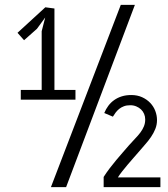

<svg xmlns="http://www.w3.org/2000/svg" viewBox="-20 -770 690 790"><path d="M252 0H189.5L477 -750H535ZM65.5 -360V-400H151.5V-641.5L166 -698L132 -651.5L79 -604.5L52 -635L166.5 -740L204 -735V-400H290.5V-360ZM406.5 0V-42Q418 -60 431.5 -77.8Q445 -95.5 459 -112.2Q473 -129 486.2 -144Q499.5 -159 510.5 -172Q523.5 -187 535.8 -199.5Q548 -212 557.2 -224.2Q566.5 -236.5 572 -249.8Q577.5 -263 577.5 -278.5Q577.5 -290.5 573 -301.2Q568.5 -312 560.2 -319.8Q552 -327.5 540.8 -332.2Q529.5 -337 516 -337Q501 -337 489.8 -332.8Q478.5 -328.5 470.2 -321.8Q462 -315 455.8 -306.8Q449.5 -298.5 444.5 -290L409 -305Q415.5 -321 425.8 -334.8Q436 -348.5 449.8 -358.2Q463.5 -368 481 -373.5Q498.5 -379 520 -379Q545 -379 564.8 -370Q584.5 -361 598.2 -346.5Q612 -332 619 -313.5Q626 -295 626 -276Q626 -256.5 619 -239.2Q612 -222 601.2 -206.2Q590.5 -190.5 578.2 -176.8Q566 -163 556 -151Q543 -136 530 -121.2Q517 -106.5 505 -92.2Q493 -78 482.8 -65Q472.5 -52 465 -40H640V0Z"/></svg>

Font: B612 Mono
Style: Regular
Weight: 400
Version: Version 1.005